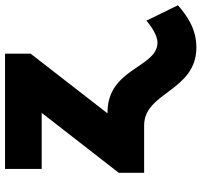

<svg xmlns="http://www.w3.org/2000/svg" viewBox="-38 -532 769 732"><g transform="rotate(-90 346.0 -165.5)"><path d="M284.2 -139.6H280.3L507.8 -432.6V-530.3H68.4V-390.6H282.2L53.7 -96.7V0H234.4C362.3 0 364.3 199.2 532.2 199.2C602.5 199.2 653.3 163.1 692.4 128.9L633.8 8.8C618.2 21.5 582 50.8 549.8 50.8C455.1 50.8 452.1 -139.6 284.2 -139.6Z"/></g></svg>

Font: Pretendard Black
Style: Regular
Weight: 900
Designer: Base glyphs from Inter by Rasmus Andersson; Hangeul glyphs from Noto Sans CJK(Source Han Sans) by Jang Soo-young and Kan
Foundry: Kil Hyung-jin
Version: Version 1.309;Glyphs 3.2 (3225)